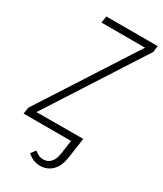

<svg xmlns="http://www.w3.org/2000/svg" viewBox="-228 -764 887 1047"><g transform="rotate(30 216.0 -241.0)"><path d="M440.9 -684.1 435.1 -644 47.9 -42 341.8 -43 335.9 0 323.2 86.9Q314.9 143.1 284.4 172.6Q253.9 202.1 210 202.1Q165 202.1 129.9 168.9L151.9 140.1Q167.5 151.9 179.4 157.5Q191.4 163.1 209 163.1Q235.4 163.1 253.9 143.6Q272.5 124 277.8 84L290 0H-8.8L-2.9 -40L384.8 -642.1H110.8L117.2 -684.1Z"/></g></svg>

Font: Fira Sans Compressed ExtraLight
Style: Italic
Weight: 250
Width: 3
Italic angle: -8°
Designer: Carrois Corporate & Edenspiekermann AG
Foundry: Carrois Corporate GbR & Edenspiekermann AG
Version: Version 4.203;PS 004.203;hotconv 1.0.88;makeotf.lib2.5.64775